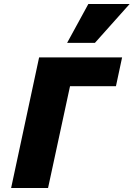

<svg xmlns="http://www.w3.org/2000/svg" viewBox="-20 -947 673 967"><path d="M36 0 177 -658H364L222 0ZM241 -513 272 -658H595L564 -513ZM318 -731 425 -927H633L458 -731Z"/></svg>

Font: Ysabeau Office Black
Style: Italic
Weight: 900
Italic angle: -12°
Designer: Christian Thalmann (Catharsis Fonts)
Version: Version 2.001;gftools[0.9.30]; featfreeze: tnum,lnum,ss02